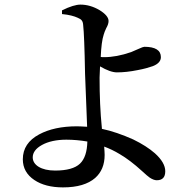

<svg xmlns="http://www.w3.org/2000/svg" viewBox="-20 -784 810 833"><path d="M253 29C316 29 362 15 393 -12C420 -36 434 -69 434 -112C434 -121 433 -133 432 -148C454 -140 477 -129 500 -115C529 -98 561 -74 596 -42C612 -27 623 -18 630 -13C641 -6 651 -2 660 -2C685 -2 697 -15 697 -41C697 -66 682 -92 652 -119C628 -140 597 -160 558 -179C511 -200 465 -216 422 -225V-228C415 -297 412 -370 412 -447C412 -456 413 -472 414 -496C443 -479 468 -470 487 -470C514 -470 544 -473 578 -480C605 -485 626 -491 643 -497C666 -506 678 -519 678 -536C678 -566 654 -581 606 -581C603 -581 594 -578 579 -571C567 -566 557 -561 549 -558C506 -543 467 -536 432 -536C425 -536 420 -536 417 -537C419 -581 423 -613 430 -634C432 -642 436 -651 441 -662C448 -674 451 -684 451 -693C451 -708 438 -724 412 -740C385 -756 357 -764 329 -764C310 -764 283 -756 249 -739V-723C280 -720 302 -714 317 -707C334 -700 340 -693 341 -673C344 -648 347 -578 349 -464C350 -437 352 -387 355 -312C356 -277 357 -251 358 -234C339 -235 325 -236 314 -236C247 -236 193 -224 150 -201C103 -176 79 -140 79 -93C79 -55 96 -25 129 -3C160 18 202 29 253 29ZM219 -44C159 -44 122 -68 122 -101C122 -122 135 -140 162 -155C189 -170 225 -178 268 -178C299 -178 329 -175 359 -170C358 -125 347 -93 327 -74C306 -54 270 -44 219 -44Z"/></svg>

Font: AllPunType SemiBold
Style: Regular
Weight: 600
Version: 1.0